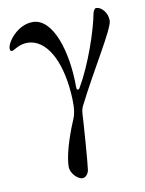

<svg xmlns="http://www.w3.org/2000/svg" viewBox="-111 -484 623 826"><g transform="rotate(-10 200.0 -70.5)"><path d="M183 285C194 285 208 273 211 254C215 232 229 40 230 11C230 7 232 -8 237 -19C310 -165 415 -327 415 -363C415 -398 389 -426 367 -426C359 -426 354 -414 352 -406C338 -332 291 -192 237 -100C235 -96 232 -94 228 -94C223 -94 223 -102 223 -107C223 -261 176 -414 87 -414C20 -414 -30 -346 -30 -319C-30 -309 -27 -307 -20 -307C-13 -307 12 -331 52 -330C131 -327 186 -231 197 -84C199 -53 202 -7 188 26C176 54 132 160 132 228C132 254 161 285 183 285Z"/></g></svg>

Font: Garamond-Math
Style: Regular
Weight: 400
Version: Version 2019-08-16